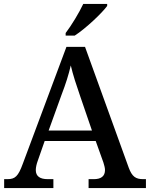

<svg xmlns="http://www.w3.org/2000/svg" viewBox="-20 -951 758 971"><path d="M312 -784V-771H358C414 -807 497 -886 522 -921V-931H401C380 -886 341 -822 312 -784ZM1 0H250V-45H221C183 -45 161 -59 161 -91C161 -104 165 -122 171 -138L206 -238H464L503 -129C507 -115 511 -103 511 -91C511 -59 490 -45 455 -45H428V0H718V-45H704C667 -45 648 -57 631 -103L410 -714H316L95 -122C72 -59 56 -45 18 -45H1ZM226 -291 291 -471C313 -528 327 -573 338 -620C349 -572 367 -518 386 -463L445 -291Z"/></svg>

Font: Noto Serif Medium
Style: Regular
Weight: 500
Designer: Monotype Design Team
Foundry: Monotype Imaging Inc.
Version: Version 2.013